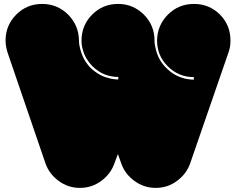

<svg xmlns="http://www.w3.org/2000/svg" viewBox="-20 -960 1215 958"><path d="M1129.9 -758.8Q1129.9 -742.2 1127.9 -727.5Q1125 -711.9 1120.1 -698.2Q1056.6 -513.7 928.7 -144.5Q910.2 -91.8 863.3 -57.6Q817.4 -22.5 756.8 -22.5Q697.3 -22.5 650.4 -57.6Q603.5 -91.8 585 -144.5Q579.1 -160.2 568.4 -191.4Q562.5 -175.8 550.8 -144.5Q532.2 -91.8 485.4 -57.6Q438.5 -22.5 378.9 -22.5Q319.3 -22.5 272.5 -57.6Q225.6 -91.8 207 -144.5Q143.6 -329.1 17.6 -698.2Q13.7 -710.9 10.7 -726.6Q7.8 -742.2 7.8 -757.8Q7.8 -834 61.5 -887.7Q114.3 -940.4 190.4 -940.4Q265.6 -940.4 319.3 -887.7Q373 -834 374 -757.8Q374 -746.1 376 -734.4Q378.9 -723.6 380.9 -712.9Q386.7 -691.4 396.5 -670.9Q406.2 -651.4 419.9 -634.8Q439.5 -611.3 465.8 -594.7Q492.2 -577.1 523.4 -570.3Q534.2 -566.4 545.9 -565.4Q557.6 -563.5 570.3 -563.5Q570.3 -567.4 570.3 -576.2Q518.6 -576.2 476.6 -601.6Q434.6 -627.9 411.1 -668.9Q399.4 -688.5 393.6 -710.9Q386.7 -733.4 386.7 -757.8Q386.7 -834 440.4 -887.7Q493.2 -940.4 569.3 -940.4Q643.6 -940.4 697.3 -887.7Q751 -834 751 -757.8Q751 -746.1 752.9 -734.4Q755.9 -723.6 757.8 -712.9Q770.5 -659.2 809.6 -621.1Q847.7 -582 900.4 -568.4Q911.1 -565.4 922.9 -564.5Q934.6 -562.5 947.3 -562.5Q947.3 -566.4 947.3 -575.2Q871.1 -575.2 817.4 -628.9Q763.7 -681.6 763.7 -757.8Q764.6 -834 818.4 -887.7Q871.1 -940.4 948.2 -940.4Q1023.4 -940.4 1077.1 -887.7Q1129.9 -834 1129.9 -758.8Z"/></svg>

Font: Superfatty
Style: Fat
Weight: 400
Version: Version 1.0